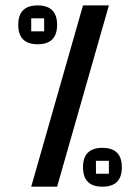

<svg xmlns="http://www.w3.org/2000/svg" viewBox="-20 -704 528 724"><path d="M293 -683.6H390.6L195.3 0H97.7ZM195.3 -610.4Q195.3 -537.1 122.1 -537.1Q48.8 -537.1 48.8 -610.4Q48.8 -683.6 122.1 -683.6Q195.3 -683.6 195.3 -610.4ZM146.5 -634.8H97.7V-585.9H146.5ZM390.6 -97.7H341.8V-48.8H390.6ZM439.5 -73.2Q439.5 0 366.2 0Q293 0 293 -73.2Q293 -146.5 366.2 -146.5Q439.5 -146.5 439.5 -73.2Z"/></svg>

Font: BabelStone Runic Byrhtferth
Style: Regular
Weight: 400
Designer: Andrew West
Foundry: BabelStone
Version: Version 7.004;November 9, 2023